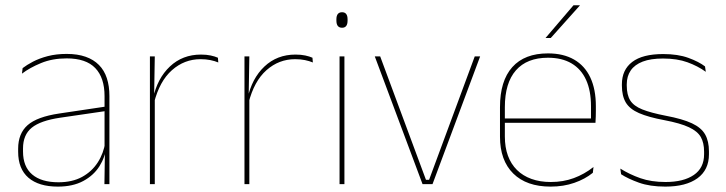

<svg xmlns="http://www.w3.org/2000/svg" viewBox="-20 -700 2760 730"><path d="M377 0 379 -128 377.5 -131.5V-292V-334.5Q377.5 -404.5 342.2 -441.2Q307 -478 233.5 -478Q179 -478 136 -460.2Q93 -442.5 63.5 -420L66 -441Q81.5 -453 105.2 -465.5Q129 -478 161.2 -486.5Q193.5 -495 233.5 -495Q275 -495 305.5 -484.2Q336 -473.5 356.2 -453Q376.5 -432.5 386.2 -402.8Q396 -373 396 -335V0ZM200 9.5Q127.5 9.5 88.2 -24.2Q49 -58 49 -123V-134.5Q49 -192.5 85 -224.2Q121 -256 205.5 -268.5L386.5 -295.5L387 -278.5L209 -252.5Q134 -241.5 100.8 -214.5Q67.5 -187.5 67.5 -135.5V-124Q67.5 -66.5 102.2 -36.8Q137 -7 202.5 -7Q254.5 -7 291.8 -27.2Q329 -47.5 351.5 -82.2Q374 -117 380.5 -160.5L390 -142H384Q380 -102.5 358 -67.8Q336 -33 296.5 -11.8Q257 9.5 200 9.5Z M565.5 -308.5 556 -320.5 561.5 -325Q578 -402 626 -447.2Q674 -492.5 744 -492.5Q765 -492.5 781.2 -489Q797.5 -485.5 808.5 -480.5L810 -462.5Q797 -468 780 -471.5Q763 -475 742.5 -475Q681 -475 633.8 -433.2Q586.5 -391.5 565.5 -308.5ZM550 0V-485.5H568.5L566 -335L568.5 -332.5V0Z M925 -308.5 915.5 -320.5 921 -325Q937.5 -402 985.5 -447.2Q1033.5 -492.5 1103.5 -492.5Q1124.5 -492.5 1140.8 -489Q1157 -485.5 1168 -480.5L1169.5 -462.5Q1156.5 -468 1139.5 -471.5Q1122.5 -475 1102 -475Q1040.5 -475 993.2 -433.2Q946 -391.5 925 -308.5ZM909.5 0V-485.5H928L925.5 -335L928 -332.5V0Z M1271 0V-485.5H1289.5V0ZM1280.5 -594.5Q1270 -594.5 1264.5 -601.2Q1259 -608 1259 -622V-626.5Q1259 -640 1264.5 -646.8Q1270 -653.5 1280.5 -653.5Q1291 -653.5 1296.2 -646.8Q1301.5 -640 1301.5 -626.5V-622Q1301.5 -608 1296.2 -601.2Q1291 -594.5 1280.5 -594.5Z M1611.5 -16.5 1785 -485.5H1805.5L1624.5 0H1586.5L1405 -485.5H1425.5L1599.5 -16.5Z M2073.5 9.5Q1982 9.5 1931.5 -40.2Q1881 -90 1881 -180.5V-292.5Q1881 -392.5 1927.8 -444.8Q1974.5 -497 2063.5 -497Q2122 -497 2162.8 -473.5Q2203.5 -450 2224.5 -405.2Q2245.5 -360.5 2245.5 -296.5V-279.5Q2245.5 -268.5 2245.2 -257.5Q2245 -246.5 2244 -233H2227Q2227 -250.5 2227 -266.5Q2227 -282.5 2227 -296Q2227 -355.5 2208.2 -396.5Q2189.5 -437.5 2153 -459Q2116.5 -480.5 2063.5 -480.5Q1983.5 -480.5 1941.5 -432.5Q1899.5 -384.5 1899.5 -292.5V-243.5V-239.5V-181Q1899.5 -140 1911.2 -108Q1923 -76 1945.5 -53.8Q1968 -31.5 2000.5 -19.8Q2033 -8 2074 -8Q2121.5 -8 2161.5 -22.8Q2201.5 -37.5 2236.5 -65L2234 -43Q2204.5 -19 2163.5 -4.8Q2122.5 9.5 2073.5 9.5ZM1889.5 -233V-249.5H2237.5V-233ZM2160.5 -680H2184.5V-679L2074 -555.5H2054.5V-556Z M2509.5 9.5Q2451 9.5 2409.2 -5.5Q2367.5 -20.5 2341.5 -37.5L2338.5 -59Q2373.5 -37 2414.8 -22.5Q2456 -8 2510.5 -8Q2579 -8 2618 -34.8Q2657 -61.5 2657 -113.5V-123.5Q2657 -157 2644.5 -179Q2632 -201 2599.5 -216.2Q2567 -231.5 2506.5 -243Q2445 -254.5 2409.5 -270Q2374 -285.5 2359.2 -310.5Q2344.5 -335.5 2344.5 -374.5V-379.5Q2344.5 -434.5 2383.8 -464.5Q2423 -494.5 2501.5 -494.5Q2557.5 -494.5 2597.2 -480Q2637 -465.5 2660.5 -447.5L2663.5 -427Q2633 -449 2593.8 -463.2Q2554.5 -477.5 2501 -477.5Q2454 -477.5 2423.5 -465.8Q2393 -454 2378 -432Q2363 -410 2363 -379.5V-374.5Q2363 -339.5 2376.2 -318.2Q2389.5 -297 2422 -284Q2454.5 -271 2511 -260Q2575 -248 2610.8 -231.2Q2646.5 -214.5 2661 -188.8Q2675.5 -163 2675.5 -124.5V-113.5Q2675.5 -54 2631.8 -22.2Q2588 9.5 2509.5 9.5Z"/></svg>

Font: Anek Gurmukhi Thin
Style: Regular
Weight: 250
Designer: Sarang Kulkarni (Gurmukhi), Yesha Goshar (Latin)
Foundry: Ek Type
Version: Version 1.003